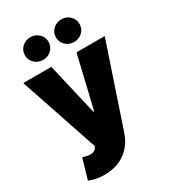

<svg xmlns="http://www.w3.org/2000/svg" viewBox="-234 -886 1072 1212"><g transform="rotate(-30 302.5 -280.5)"><path d="M161.9 213.1Q100.5 213.1 51.1 191.8L93.8 45.5Q125.7 56.8 148.4 56.8L155.9 56.5Q180.8 55 193.2 34.1L197.4 24.1L5.7 -545.5H210.2L298.3 -167.6H304L393.5 -545.5H599.4L400.6 45.5Q375.7 119.3 320 162.6Q256.7 213.1 161.9 213.1ZM188.9 -609.4Q152.3 -609.4 127.1 -633.5Q102.3 -657.3 102.3 -691.8Q102.3 -726.2 127.1 -750Q152.3 -774.1 188.9 -774.1Q224.1 -774.1 248.9 -750.4Q274.1 -726.9 274.1 -691.8Q274.1 -657 248.9 -632.8Q223.7 -609.4 188.9 -609.4ZM414.8 -609.4Q378.2 -609.4 353 -633.5Q328.1 -657.3 328.1 -691.8Q328.1 -726.2 353 -750Q378.2 -774.1 414.8 -774.1Q449.9 -774.1 474.8 -750.4Q500 -726.9 500 -691.8Q500 -657 474.8 -632.8Q449.6 -609.4 414.8 -609.4Z"/></g></svg>

Font: Linik Sans Black
Style: Regular
Weight: 900
Designer: Fonts by Rasmus Andersson / Changes by Cristiano Sobral with parts from Marc Monis
Foundry: rsms
Version: Version 3.020; ttfautohint (v1.6)